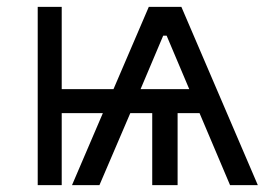

<svg xmlns="http://www.w3.org/2000/svg" viewBox="-20 -540 787 560"><path d="M90 0H160V-210H280L190 0H270L360 -210H424V0H498V-210H562L651 0H732L509 -520H414L311 -280H160V-520H90ZM390 -280 456 -436H466L532 -280Z"/></svg>

Font: Fixel Display Regular
Style: Regular
Weight: 400
Designer: AlfaBravo + MacPaw
Foundry: Kyrylo Tkachov, Marchela Mozhyna, Serhii Makarenko, Maria Weinstein, Zakhar Kryvoshyya
Version: Version 1.211